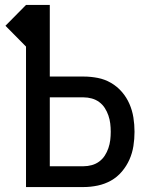

<svg xmlns="http://www.w3.org/2000/svg" viewBox="-20 -755 640 775"><path d="M85 0V-567L2 -651L85 -735H181V-446H318Q346 -446 374.5 -440.5Q403 -435 428 -420.5Q453 -406 472 -384Q491 -362 502.5 -335.5Q514 -309 518.5 -280.5Q523 -252 523 -223Q523 -194 518.5 -165.5Q514 -137 502.5 -111Q491 -85 472 -62.5Q453 -40 428 -26Q403 -12 374.5 -6Q346 0 318 0ZM181 -84H318Q334 -84 350.5 -88.5Q367 -93 380.5 -103Q394 -113 403 -127Q412 -141 417.5 -157Q423 -173 425 -189.5Q427 -206 427 -223Q427 -240 425 -256.5Q423 -273 417.5 -289Q412 -305 403 -319Q394 -333 380.5 -343Q367 -353 350.5 -357.5Q334 -362 318 -362H181Z"/></svg>

Font: Iosevka Curly Medium Extended
Style: Regular
Weight: 500
Width: 7
Monospace: yes
Designer: Belleve Invis
Foundry: Belleve Invis
Version: Version 11.1.0; ttfautohint (v1.8.3)